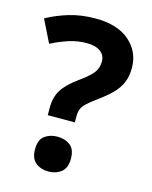

<svg xmlns="http://www.w3.org/2000/svg" viewBox="-112 -798 700 884"><g transform="rotate(15 238.5 -355.5)"><path d="M135 -237V-273Q135 -322 156 -356.5Q177 -391 228 -428Q273 -460 292.5 -483.5Q312 -507 312 -539Q312 -570 288.5 -587Q265 -604 223 -604Q181 -604 140 -591Q99 -578 56 -556L3 -663Q52 -690 109 -707Q166 -724 234 -724Q338 -724 395.5 -674Q453 -624 453 -547Q453 -506 440 -476Q427 -446 401 -420Q375 -394 336 -366Q306 -344 290.5 -329.5Q275 -315 269.5 -300.5Q264 -286 264 -266V-237ZM119 -70Q119 -116 144 -134.5Q169 -153 205 -153Q240 -153 265 -134.5Q290 -116 290 -70Q290 -26 265 -6.5Q240 13 205 13Q169 13 144 -6.5Q119 -26 119 -70Z"/></g></svg>

Font: BC Sans
Style: Bold
Weight: 700
Designer: Monotype Design Team
Province of B.C.
Foundry: Monotype Imaging Inc.
Version: Version 2.000;GOOG;noto-source:20170915:90ef993387c0